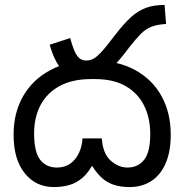

<svg xmlns="http://www.w3.org/2000/svg" viewBox="-20 -745 746 777"><path d="M323 -425Q294 -425 267.5 -436Q241 -447 219 -477.5Q197 -508 181 -564L264 -591Q279 -536 293 -518Q307 -500 329 -500Q349 -500 366.5 -512.5Q384 -525 416 -565L447 -605Q481 -649 509.5 -675Q538 -701 570 -713Q602 -725 646 -725L652 -648Q617 -646 593.5 -637Q570 -628 550.5 -608.5Q531 -589 505 -556L482 -526Q454 -490 429 -468Q404 -446 378.5 -435.5Q353 -425 323 -425ZM504 12Q467 12 438 2Q409 -8 386.5 -30.5Q364 -53 343 -90L362 -92Q341 -49 315 -26.5Q289 -4 260 4Q231 12 198 12Q125 12 80 -44Q35 -100 35 -200Q35 -289 74 -356.5Q113 -424 185 -462Q257 -500 357 -500Q457 -500 527 -461.5Q597 -423 634 -355.5Q671 -288 671 -200Q671 -132 650.5 -84.5Q630 -37 592.5 -12.5Q555 12 504 12ZM496 -67Q538 -67 563 -98Q588 -129 588 -202Q588 -267 563.5 -317Q539 -367 489.5 -396Q440 -425 364 -425H349Q274 -425 222.5 -397.5Q171 -370 144.5 -320.5Q118 -271 118 -205Q118 -130 142.5 -98.5Q167 -67 210 -67Q255 -67 282.5 -99.5Q310 -132 314 -185H392Q396 -124 427.5 -95.5Q459 -67 496 -67Z"/></svg>

Font: ltelugu85
Style: Book
Weight: 400
Designer: Jelle Bosma - Monotype Design Team
Foundry: Monotype Imaging Inc.
Version: Version 2.003